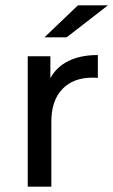

<svg xmlns="http://www.w3.org/2000/svg" viewBox="-20 -698 424 718"><path d="M236.4 -470.1C206.4 -455.4 183.7 -433.9 168.4 -405.7V-487.6H83.7V0H172V-242.9C172 -295.6 185.7 -336.3 213 -364.8C240.3 -393.3 277.8 -407.6 325.7 -407.6C334.3 -407.6 341 -407.3 345.9 -406.6V-492.2C303 -492.2 266.5 -484.8 236.4 -470.1ZM271.4 -678 146.3 -558.4H229.1L383.6 -678Z"/></svg>

Font: Montserrat Ace
Style: Regular
Weight: 500
Designer: Julieta Ulanovsky
Foundry: Julieta Ulanovsky
Version: Version 1